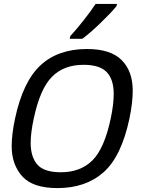

<svg xmlns="http://www.w3.org/2000/svg" viewBox="-20 -938 714 972"><path d="M271 14.2Q146 14.2 92.5 -45.4Q39.1 -105 39.1 -197.8Q39.1 -258.3 56.2 -337.9Q96.2 -525.4 185.3 -607.7Q274.4 -689.9 420.4 -689.9Q540 -689.9 595.9 -633.8Q651.9 -577.6 651.9 -479Q651.9 -418.5 635.3 -337.9Q594.7 -146 504.2 -65.9Q413.6 14.2 271 14.2ZM288.1 -65.9Q387.2 -65.9 447.8 -126Q508.3 -186 540.5 -337.9Q555.7 -410.2 555.7 -461.4Q555.7 -536.6 520 -573.2Q484.4 -609.9 403.3 -609.9Q302.7 -609.9 242.7 -548.8Q182.6 -487.8 150.9 -337.9Q135.3 -265.6 135.3 -214.4Q135.3 -143.6 169.2 -104.7Q203.1 -65.9 288.1 -65.9ZM397 -741.7H333L335.9 -755.4Q366.7 -788.6 403.8 -835.7Q440.9 -882.8 463.9 -918H572.3L569.8 -906.7Q541 -871.6 487.8 -820.6Q434.6 -769.5 397 -741.7Z"/></svg>

Font: Cadman
Style: Italic
Weight: 400
Italic angle: -12°
Designer: Paul James MIller
Foundry: High-Logic / Made with FontCreator
Version: Version 2.114;March 28, 2021;FontCreator 13.0.0.2683 64-bit